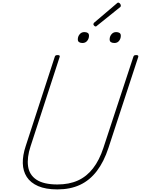

<svg xmlns="http://www.w3.org/2000/svg" viewBox="-20 -1439 1085 1478"><path d="M422 19Q332 19 273.5 -6.5Q215 -32 186 -77Q157 -122 155.5 -182.5Q154 -243 178 -315L401 -1000Q403 -1008 407.5 -1011.5Q412 -1015 424 -1015Q434 -1015 438 -1011.5Q442 -1008 439 -1000L215 -312Q187 -227 196 -160Q205 -93 260.5 -56Q316 -19 422 -19Q512 -19 579.5 -49.5Q647 -80 696 -143Q745 -206 776 -301L1006 -1000Q1008 -1008 1012.5 -1011.5Q1017 -1015 1029 -1015Q1049 -1015 1044 -1000L815 -301Q780 -194 725.5 -122.5Q671 -51 596 -16Q521 19 422 19ZM615 -1108Q599 -1108 589 -1114.5Q579 -1121 579 -1136Q579 -1158 593 -1175Q607 -1192 629 -1192Q646 -1192 655.5 -1185.5Q665 -1179 665 -1164Q665 -1142 651.5 -1125Q638 -1108 615 -1108ZM861 -1108Q844 -1108 834 -1114.5Q824 -1121 824 -1136Q824 -1158 838 -1175Q852 -1192 874 -1192Q890 -1192 900 -1185.5Q910 -1179 910 -1164Q910 -1142 897 -1125Q884 -1108 861 -1108ZM717 -1235Q711 -1235 705 -1241Q699 -1247 699 -1252Q699 -1254 700 -1257Q701 -1260 703 -1263L877 -1411Q880 -1414 883 -1416.5Q886 -1419 889 -1419Q894 -1419 899 -1415.5Q904 -1412 907 -1406.5Q910 -1401 910 -1395Q910 -1393 909.5 -1390.5Q909 -1388 906 -1385L728 -1242Q724 -1239 722 -1237Q720 -1235 717 -1235Z"/></svg>

Font: Playwrite BE VLG Thin
Style: Regular
Weight: 250
Designer: Veronika Burian, José Scaglione
Foundry: TypeTogether
Version: Version 1.002